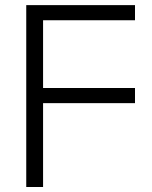

<svg xmlns="http://www.w3.org/2000/svg" viewBox="-20 -748 610 768"><path d="M85 0V-727.5H520V-667H152.3V-396H520V-335.4H152.3V0Z"/></svg>

Font: Inter 24pt Light
Style: Regular
Weight: 300
Designer: Rasmus Andersson
Foundry: rsms
Version: Version 4.001;git-66647c0bb